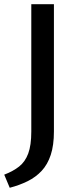

<svg xmlns="http://www.w3.org/2000/svg" viewBox="-35 -678 375 908"><path d="M113 -56V-658H220V-56Q220 9 205 54.5Q190 100 162 130Q134 160 95.5 179Q57 198 11 210L-15 148Q27 132 55.5 109.5Q84 87 98.5 48Q113 9 113 -56Z"/></svg>

Font: Ysabeau SC SemiBold
Style: Regular
Weight: 600
Designer: Christian Thalmann (Catharsis Fonts)
Version: Version 2.001;gftools[0.9.30]; featfreeze: smcp